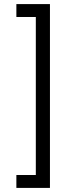

<svg xmlns="http://www.w3.org/2000/svg" viewBox="-20 -780 357 938"><path d="M224 -760V138H60V75H155V-697H60V-760Z"/></svg>

Font: IBM Plex Sans Arabic
Style: Regular
Weight: 400
Designer: Mike Abbink, Paul van der Laan, Pieter van Rosmalen, Wael Morcos, Khajak Apelian
Foundry: Bold Monday
Version: Version 1.1